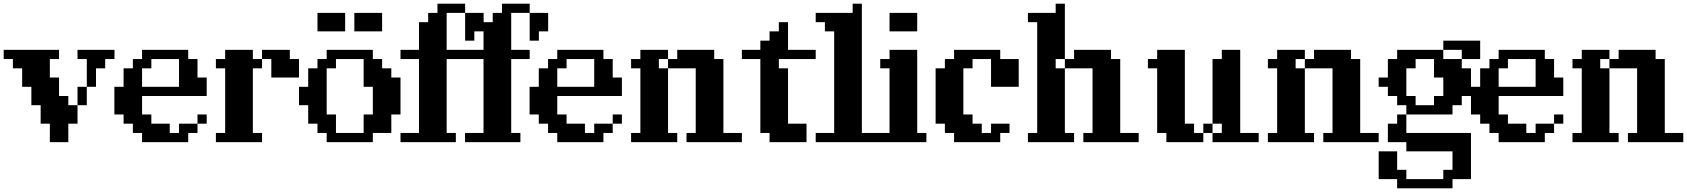

<svg xmlns="http://www.w3.org/2000/svg" viewBox="-20 -770 9138 1040"><path d="M350.1 -100.1V0H250V-100.1H200.2V-200.2H149.9V-299.8H100.1V-399.9H49.8V-450.2H0V-500H299.8V-450.2H250V-350.1H299.8V-250H350.1V-200.2H399.9V-100.1ZM450.2 -200.2H399.9V-299.8H450.2V-450.2H399.9V-500H600.1V-450.2H549.8V-399.9H500V-299.8H450.2Z M1099.6 -250H749.5V-149.9H799.8V-100.1H899.4V-49.8H949.7V-100.1H1049.8V-149.9H1099.6V-100.1H1049.8V-49.8H999.5V0H749.5V-49.8H699.7V-100.1H649.4V-149.9H599.6V-299.8H649.4V-399.9H699.7V-450.2H749.5V-500H999.5V-450.2H1049.8V-350.1H1099.6ZM749.5 -299.8H949.7V-450.2H799.8V-399.9H749.5Z M1399.4 -49.8V0H1149.4V-49.8H1199.7V-399.9H1149.4V-450.2H1199.7V-500H1349.6V-450.2H1399.4V-500H1549.8V-450.2H1599.6V-350.1H1449.7V-450.2H1399.4V-399.9H1349.6V-49.8Z M1999.5 -49.8V0H1749.5V-49.8H1699.7V-100.1H1649.4V-200.2H1599.6V-299.8H1649.4V-399.9H1699.7V-450.2H1749.5V-500H1999.5V-450.2H2049.8V-399.9H2099.6V-350.1H2149.4V-149.9H2099.6V-49.8ZM1799.8 -49.8H1949.7V-149.9H1999.5V-299.8H1949.7V-450.2H1799.8V-399.9H1749.5V-149.9H1799.8ZM1699.7 -600.1V-700.2H1849.6V-600.1ZM1899.4 -600.1V-700.2H2049.8V-600.1Z M2449.2 -49.8V0H2149.4V-49.8H2249.5V-450.2H2149.4V-500H2249.5V-649.9H2299.3V-700.2H2349.6V-750H2499.5V-700.2H2599.6V-600.1H2549.3V-549.8H2499.5V-700.2H2399.4V-500H2499.5V-450.2H2399.4V-49.8Z M2798.8 -49.8V0H2499V-49.8H2599.1V-450.2H2499V-500H2599.1V-649.9H2648.9V-700.2H2699.2V-750H2849.1V-700.2H2949.2V-600.1H2898.9V-549.8H2849.1V-700.2H2749V-500H2849.1V-450.2H2749V-49.8Z M3348.6 -250H2998.5V-149.9H3048.8V-100.1H3148.4V-49.8H3198.7V-100.1H3298.8V-149.9H3348.6V-100.1H3298.8V-49.8H3248.5V0H2998.5V-49.8H2948.7V-100.1H2898.4V-149.9H2848.6V-299.8H2898.4V-399.9H2948.7V-450.2H2998.5V-500H3248.5V-450.2H3298.8V-350.1H3348.6ZM2998.5 -299.8H3198.7V-450.2H3048.8V-399.9H2998.5Z M3648.4 -49.8V0H3398.4V-49.8H3448.7V-399.9H3398.4V-450.2H3448.7V-500H3598.6V-450.2H3648.4V-500H3848.6V-450.2H3898.4V-49.8H3998.5V0H3698.7V-49.8H3748.5V-399.9H3598.6V-49.8ZM3598.6 -399.9V-450.2H3548.8V-399.9Z M4148.4 0V-49.8H4098.6V-450.2H3998.5V-500H4098.6V-549.8H4148.4V-600.1H4198.7V-649.9H4248.5V-500H4398.4V-450.2H4198.7V-399.9H4248.5V-100.1H4348.6V0Z M4498.5 -600.1H4448.2V-649.9H4398.4V-700.2H4598.6V-750H4648.4V-49.8H4698.2V0H4398.4V-49.8H4498.5Z M4798.3 -600.1V-700.2H4948.2V-600.1ZM4998 -49.8V0H4698.2V-49.8H4798.3V-399.9H4748V-450.2H4798.3V-500H4948.2V-49.8Z M5397.9 -49.8V0H5147.9V-49.8H5098.1V-100.1H5047.9V-399.9H5098.1V-450.2H5147.9V-500H5397.9V-450.2H5498V-299.8H5348.1V-450.2H5248V-399.9H5198.2V-149.9H5248V-100.1H5297.9V-49.8H5348.1V-100.1H5448.2V-49.8Z M5797.9 -49.8V0H5547.9V-49.8H5598.1V-649.9H5547.9V-700.2H5698.2V-750H5748V-450.2H5797.9V-500H5998V-450.2H6047.9V-49.8H6147.9V0H5848.1V-49.8H5897.9V-399.9H5748V-49.8ZM5748 -399.9V-450.2H5698.2V-399.9Z M6397.9 -500V-100.1H6447.8V-49.8H6498V0H6297.9V-49.8H6248V-399.9H6197.8V-450.2H6248V-500ZM6797.9 -49.8V0H6547.9V-49.8H6498V-100.1H6547.9V-450.2H6598.1V-500H6697.8V-49.8ZM6547.9 -100.1V-49.8H6598.1V-100.1Z M7097.7 -49.8V0H6847.7V-49.8H6897.9V-399.9H6847.7V-450.2H6897.9V-500H7047.9V-450.2H7097.7V-500H7297.9V-450.2H7347.7V-49.8H7447.8V0H7147.9V-49.8H7197.8V-399.9H7047.9V-49.8ZM7047.9 -399.9V-450.2H6998V-399.9Z M7847.7 149.9V49.8H7597.7V0H7497.6V-100.1H7547.9V-149.9H7597.7V-200.2H7547.9V-250H7497.6V-299.8H7447.8V-350.1H7497.6V-450.2H7547.9V-500H7797.9V-549.8H7997.6V-450.2H7897.9V-500H7797.9V-450.2H7897.9V-399.9H7947.8V-250H7897.9V-200.2H7847.7V-149.9H7597.7V-49.8H7947.8V200.2H7847.7V250H7547.9V200.2H7447.8V49.8H7547.9V149.9H7597.7V200.2H7797.9V149.9ZM7647.9 -200.2H7747.6V-250H7797.9V-350.1H7747.6V-450.2H7647.9V-399.9H7597.7V-250H7647.9Z M8447.8 -250H8097.7V-149.9H8147.9V-100.1H8247.6V-49.8H8297.9V-100.1H8397.9V-149.9H8447.8V-100.1H8397.9V-49.8H8347.7V0H8097.7V-49.8H8047.9V-100.1H7997.6V-149.9H7947.8V-299.8H7997.6V-399.9H8047.9V-450.2H8097.7V-500H8347.7V-450.2H8397.9V-350.1H8447.8ZM8097.7 -299.8H8297.9V-450.2H8147.9V-399.9H8097.7Z M8747.6 -49.8V0H8497.6V-49.8H8547.9V-399.9H8497.6V-450.2H8547.9V-500H8697.8V-450.2H8747.6V-500H8947.8V-450.2H8997.6V-49.8H9097.7V0H8797.9V-49.8H8847.7V-399.9H8697.8V-49.8ZM8697.8 -399.9V-450.2H8647.9V-399.9Z"/></svg>

Font: Redaction 50
Style: Bold
Weight: 700
Designer: Jeremy Mickel / Forest Young
Foundry: MCKL
Version: Version 2.001;hotconv 1.0.113;makeotfexe 2.5.65598 DEVELOPME